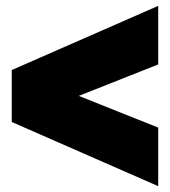

<svg xmlns="http://www.w3.org/2000/svg" viewBox="-20 -642 578 653"><path d="M518.1 -8.8 20 -227.1V-403.8L518.1 -622.1V-422.9L248 -315.9L518.1 -208Z"/></svg>

Font: Kanit ExtraBold
Style: Regular
Weight: 800
Designer: Katatrad Team
Foundry: CadsonDemak
Version: Version 1.000;PS 001.000;hotconv 1.0.88;makeotf.lib2.5.64775